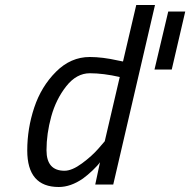

<svg xmlns="http://www.w3.org/2000/svg" viewBox="-20 -738 761 768"><path d="M721 -692 667 -460H598L653 -692ZM215 10Q89 10 89 -136Q89 -224 117 -308Q145 -392 204 -451Q263 -510 339 -510Q390 -510 452 -496L472 -492L525 -718H600L433 0H361L380 -89Q371 -76 350.5 -56.5Q330 -37 312 -24Q263 10 215 10ZM459 -430Q393 -445 339.5 -445Q286 -445 245 -393Q204 -341 185 -272Q166 -203 166 -137Q166 -55 238 -55Q268 -55 308 -84.5Q348 -114 374 -144L399 -173Z"/></svg>

Font: TitilliumWebItalic
Style: Italic
Weight: 400
Italic angle: -13°
Version: Version 1.001;PS 57.000;hotconv 1.0.70;makeotf.lib2.5.55311